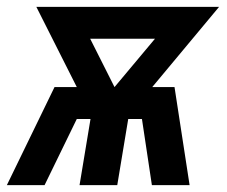

<svg xmlns="http://www.w3.org/2000/svg" viewBox="-43 -540 663 560"><path d="M-23 0 116 -286H181L63 -520H596L401 -286H466L510 0H400L371 -193H331L299 0H189L221 -193H181L87 0ZM291 -286 409 -427H220Z"/></svg>

Font: Zed Sans Extended
Style: Bold Italic
Weight: 700
Width: 7
Italic angle: -9°
Designer: Belleve Invis
Foundry: Belleve Invis
Version: Version 1.0.0; ttfautohint (v1.8.4)